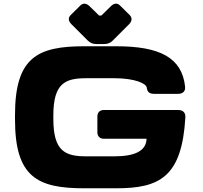

<svg xmlns="http://www.w3.org/2000/svg" viewBox="-20 -1020 1118 1056"><path d="M443.4 15.6H619.1C857.4 15.6 980.5 -45.9 999.5 -374.5C1001 -400.9 985.8 -415 960.4 -415H550.8C529.3 -415 515.6 -401.4 515.6 -379.9V-292C515.6 -270.5 529.3 -256.8 550.8 -256.8H786.1C784.2 -189 719.7 -160.2 608.9 -160.2H453.6C337.9 -160.2 273.4 -189 273.4 -365.7V-384.8C273.4 -561.5 337.9 -589.8 453.6 -589.8H608.9C719.7 -589.8 784.2 -561.5 787.1 -538.1C790 -514.2 802.2 -503.9 827.1 -503.9H960C985.4 -503.9 1001 -518.1 998 -543.9C980.5 -704.1 857.4 -765.6 619.1 -765.6H443.4C185.5 -765.6 62.5 -704.1 62.5 -386.7V-363.3C62.5 -45.9 185.5 15.6 443.4 15.6ZM589.8 -985.8 537.6 -934.6H524.9L472.7 -985.8C455.6 -1002.9 436.5 -1004.4 421.9 -989.7L368.7 -937C354 -922.4 355 -904.8 373 -886.7L461.4 -798.3C475.6 -784.2 489.3 -777.8 509.3 -777.8H553.7C573.2 -777.8 587.4 -784.2 601.6 -798.3L689.5 -886.2C707.5 -904.3 707.5 -922.9 693.4 -937L640.1 -989.7C625 -1005.4 606.4 -1002.4 589.8 -985.8Z"/></svg>

Font: Gyrotrope Black
Style: Regular
Weight: 900
Designer: David Moles
Version: Version 1.003;Glyphs 3.3.1 (3343)